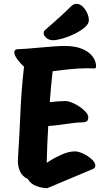

<svg xmlns="http://www.w3.org/2000/svg" viewBox="-20 -973 536 1007"><path d="M228 14Q200 14 170 2.5Q140 -9 126 -34Q97 -47 84.5 -75.5Q72 -104 74 -139Q82 -260 87 -381Q92 -502 106 -623Q86 -641 70.5 -662.5Q55 -684 55 -699Q55 -715 74 -715Q88 -715 120 -717.5Q152 -720 190 -723.5Q228 -727 263 -729.5Q298 -732 318 -732Q376 -732 412.5 -716Q449 -700 466.5 -675.5Q484 -651 484 -624Q484 -614 474 -614Q465 -614 457 -614.5Q449 -615 441 -615Q396 -615 347 -610Q298 -605 256 -599Q247 -520 241 -437Q288 -443 323 -443Q338 -443 358.5 -434.5Q379 -426 398 -413Q417 -400 430 -385.5Q443 -371 443 -359Q443 -341 434 -336Q425 -331 406 -331Q388 -331 358.5 -327Q329 -323 295.5 -318.5Q262 -314 233 -312Q230 -264 228 -215.5Q226 -167 225 -119Q266 -146 304 -162.5Q342 -179 372 -179Q392 -179 417 -167Q442 -155 461 -137.5Q480 -120 480 -105Q480 -92 468 -87ZM257 -762Q238 -762 223.5 -774Q209 -786 209 -799Q209 -810 218 -817Q233 -830 257 -851Q281 -872 307 -896Q333 -920 353 -940Q366 -953 381 -953Q398 -953 412.5 -939.5Q427 -926 436.5 -906Q446 -886 446 -867Q446 -848 424.5 -829.5Q403 -811 371.5 -795.5Q340 -780 308.5 -771Q277 -762 257 -762Z"/></svg>

Font: Protest Riot
Style: Regular
Weight: 400
Designer: Octavio Pardo
Foundry: Ashler Design
Version: Version 2.005; ttfautohint (v1.8.4.7-5d5b)